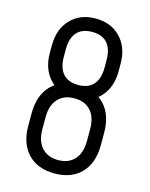

<svg xmlns="http://www.w3.org/2000/svg" viewBox="-111 -787 684 874"><g transform="rotate(15 231.0 -350.0)"><path d="M336 -222Q336 -278 308.5 -308.5Q281 -339 231 -339V-402Q311 -402 356.5 -354.5Q402 -307 402 -222ZM231 15Q151 15 105.5 -32.5Q60 -80 60 -165H126Q126 -128 138.5 -102Q151 -76 174.5 -62Q198 -48 231 -48ZM60 -165V-222H126V-165ZM231 15V-48Q264 -48 287.5 -62Q311 -76 323.5 -102Q336 -128 336 -165H402Q402 -80 356.5 -32.5Q311 15 231 15ZM60 -222Q60 -307 105.5 -354.5Q151 -402 231 -402V-339Q182 -339 154 -308.5Q126 -278 126 -222ZM336 -165V-222H402V-165ZM231 -339Q158 -339 113.5 -386Q69 -433 69 -509H135Q135 -457 159.5 -429.5Q184 -402 231 -402ZM69 -509V-545H135V-509ZM231 -339V-402Q278 -402 302.5 -429.5Q327 -457 327 -509H393Q393 -433 348.5 -386Q304 -339 231 -339ZM69 -545Q69 -622 113.5 -668.5Q158 -715 231 -715V-652Q200 -652 178.5 -640Q157 -628 146 -604Q135 -580 135 -545ZM327 -509V-545H393V-509ZM327 -545Q327 -580 316 -604Q305 -628 284 -640Q263 -652 231 -652V-715Q304 -715 348.5 -668.5Q393 -622 393 -545Z"/></g></svg>

Font: Akshar Light
Style: Regular
Weight: 300
Designer: Tall Chai
Foundry: Tall Chai
Version: Version 1.100